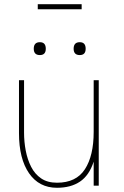

<svg xmlns="http://www.w3.org/2000/svg" viewBox="-20 -880 588 910"><path d="M159 -860H367V-836H159ZM140 -649Q140 -680 169 -680Q197 -680 197 -649Q197 -619 169 -619Q140 -619 140 -649ZM329 -649Q329 -680 358 -680Q386 -680 386 -649Q386 -619 358 -619Q329 -619 329 -649ZM94 -251Q94 -208 102 -166Q110 -124 127.5 -89.5Q145 -55 175 -34.5Q205 -14 250 -14Q341 -14 382.5 -78Q424 -142 424 -255V-500H448V0H424V-114Q403 -49 359.5 -19.5Q316 10 250 10Q165 10 117.5 -59Q70 -128 70 -249V-500H94Z"/></svg>

Font: Haskoy Thin
Style: Regular
Weight: 100
Designer: Ertekin Erdin
Foundry: Ertekin Erdin
Version: Version 2.000; ttfautohint (v1.8.4.7-5d5b)